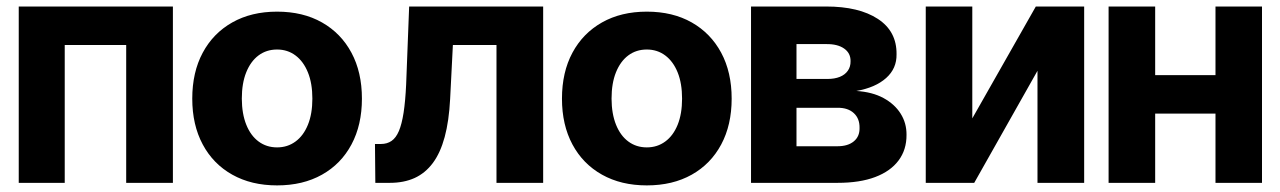

<svg xmlns="http://www.w3.org/2000/svg" viewBox="-20 -559 3914 587"><path d="M37.3 0V-539.1H508.6V0H365.8V-421.5H177.9V0Z M827.1 7.8Q748.5 7.8 690.1 -25Q631.7 -57.7 599.8 -117.4Q567.8 -177.1 567.8 -257.4Q567.8 -338.2 599.8 -397.8Q631.7 -457.4 690.1 -490.4Q748.5 -523.4 827.1 -523.4Q906.2 -523.4 964.4 -490.4Q1022.6 -457.4 1054.5 -397.8Q1086.5 -338.2 1086.5 -257.4Q1086.5 -177.1 1054.6 -117.4Q1022.8 -57.7 964.5 -25Q906.2 7.8 827.1 7.8ZM827.1 -108.4Q859.1 -108.4 883.4 -126.3Q907.8 -144.1 921.4 -177.6Q935 -211.1 935 -257.4Q935 -304.1 921.4 -337.6Q907.8 -371.2 883.5 -389.4Q859.3 -407.6 827.1 -407.6Q794.7 -407.6 770.5 -389.6Q746.3 -371.5 732.8 -337.9Q719.3 -304.4 719.3 -257.4Q719.5 -211.1 733 -177.6Q746.5 -144.1 770.7 -126.3Q794.9 -108.4 827.1 -108.4Z M1127.5 0 1126.4 -118.8H1144.7Q1163.4 -118.8 1177 -128.1Q1190.6 -137.4 1199.5 -158.3Q1208.4 -179.3 1213.9 -214.5Q1219.3 -249.6 1221.7 -300.8L1230.9 -539.1H1640.6V0H1497.9V-421.5H1364.6L1356.2 -256.6Q1352.7 -188.8 1339.5 -140.1Q1326.3 -91.4 1303.2 -60.5Q1280.2 -29.7 1247.6 -14.8Q1214.9 0 1172.3 0Z M1957.5 7.8Q1878.9 7.8 1820.5 -25Q1762.1 -57.7 1730.1 -117.4Q1698.1 -177.1 1698.1 -257.4Q1698.1 -338.2 1730.1 -397.8Q1762.1 -457.4 1820.5 -490.4Q1878.9 -523.4 1957.5 -523.4Q2036.6 -523.4 2094.8 -490.4Q2152.9 -457.4 2184.9 -397.8Q2216.9 -338.2 2216.9 -257.4Q2216.9 -177.1 2185 -117.4Q2153.1 -57.7 2094.9 -25Q2036.6 7.8 1957.5 7.8ZM1957.5 -108.4Q1989.5 -108.4 2013.8 -126.3Q2038.2 -144.1 2051.8 -177.6Q2065.3 -211.1 2065.3 -257.4Q2065.3 -304.1 2051.8 -337.6Q2038.2 -371.2 2013.9 -389.4Q1989.6 -407.6 1957.5 -407.6Q1925.1 -407.6 1900.9 -389.6Q1876.7 -371.5 1863.2 -337.9Q1849.7 -304.4 1849.7 -257.4Q1849.9 -211.1 1863.4 -177.6Q1876.9 -144.1 1901.1 -126.3Q1925.3 -108.4 1957.5 -108.4Z M2276.1 0V-539.1H2505.8Q2606.1 -539.1 2663.9 -501.2Q2721.8 -463.4 2721 -393.2Q2721.8 -349.6 2689.1 -320.4Q2656.4 -291.2 2598.1 -280.9Q2647 -277.8 2681.2 -259.2Q2715.3 -240.6 2733.5 -211.6Q2751.8 -182.6 2751.5 -146.9Q2751.8 -101.2 2727.1 -68.3Q2702.5 -35.4 2655.6 -17.7Q2608.7 0 2541.1 0ZM2415.1 -111.9H2541.1Q2572.5 -112 2590.4 -126.9Q2608.4 -141.7 2607.9 -167.8Q2608.4 -196.6 2590.4 -213.1Q2572.5 -229.7 2541.1 -229.5H2415.1ZM2415.1 -317.6H2509.3Q2531.6 -317.6 2547.5 -324Q2563.4 -330.4 2572 -342.7Q2580.7 -355 2580.4 -371.9Q2580.8 -396.5 2560.7 -410.6Q2540.6 -424.7 2505.8 -424.2H2415.1Z M2952.6 -197.1 3146.8 -539.1H3294.6V0H3151.9V-342.6L2958.5 0H2810.3V-539.1H2952.6Z M3744.3 -329.3V-211.7H3462.9V-329.3ZM3511.7 -539.1V0H3369.3V-539.1ZM3838.3 -539.1V0H3696.1V-539.1Z"/></svg>

Font: Inter Display V
Style: Regular
Weight: 400
Designer: Rasmus Andersson
Foundry: rsms
Version: Version 3.015;git-src